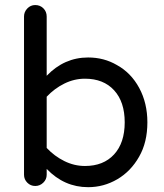

<svg xmlns="http://www.w3.org/2000/svg" viewBox="-20 -739 656 769"><path d="M167 -62.5V-39.1Q167 -20.5 153.3 -7.3Q139.6 5.9 121.1 5.9Q102.5 5.9 89.4 -7.3Q76.2 -20.5 76.2 -39.1V-672.9Q76.2 -691.4 89.4 -705.1Q102.5 -718.8 121.1 -718.8Q140.6 -718.8 153.8 -705.6Q167 -692.4 167 -672.9V-435.5Q237.3 -508.8 333 -508.8Q396.5 -508.8 448.2 -478.5Q504.9 -447.3 537.6 -386.7Q570.3 -326.2 570.3 -249Q570.3 -168.9 537.1 -111.3Q503.9 -52.7 449.7 -21Q395.5 10.7 333 10.7Q237.3 10.7 167 -62.5ZM479.5 -249Q479.5 -331.1 437 -377.4Q394.5 -423.8 320.3 -423.8Q277.3 -423.8 237.8 -404.3Q198.2 -384.8 167 -351.6V-146.5Q198.2 -113.3 237.8 -93.8Q277.3 -74.2 320.3 -74.2Q394.5 -74.2 437 -120.6Q479.5 -167 479.5 -249Z"/></svg>

Font: jf-openhuninn-2.1
Style: Regular
Weight: 400
Designer: [Kosugi Maru]
Designed by MOTOYA      

[Varela Round]
Joe Prince (Latin component); Avraham Cornfeld (Hebrew component)
Foundry: justfont Co., Ltd.
Version: 2.1